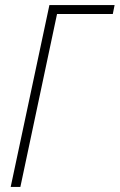

<svg xmlns="http://www.w3.org/2000/svg" viewBox="-20 -734 470 754"><path d="M22 0 174 -714H430L423 -679H204L60 0Z"/></svg>

Font: Noto Sans Condensed ExtraLight
Style: Italic
Weight: 200
Width: 3
Italic angle: -12°
Designer: Monotype Design Team
Foundry: Monotype Imaging Inc.
Version: Version 2.013; ttfautohint (v1.8.4.7-5d5b)